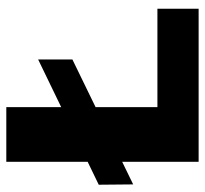

<svg xmlns="http://www.w3.org/2000/svg" viewBox="-40 -594 635 594"><g transform="rotate(-90 277.0 -297.5)"><path d="M73 0V-595H242V-127.5H546.5V0ZM3 -202.5 2 -309 389.5 -496.5V-390.5Z"/></g></svg>

Font: Encode Sans SC SemiExpanded
Style: Bold
Weight: 700
Width: 6
Designer: Multiple Designers
Foundry: Impallari Type
Version: Version 3.002